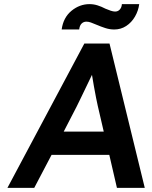

<svg xmlns="http://www.w3.org/2000/svg" viewBox="-20 -911 738 931"><path d="M16 0 389 -700H511L682 0H547L510 -160H230L146 0ZM289 -273H483L454 -398Q451 -410 446 -436Q441 -462 435.5 -492Q430 -522 426 -548Q425 -546 424 -544Q412 -519 399 -492Q386 -465 374 -440Q362 -415 352 -395ZM534 -768Q512 -768 490.5 -775Q469 -782 448 -791Q432 -798 420.5 -802Q409 -806 399 -806Q385 -806 375.5 -796.5Q366 -787 364 -768H279Q287 -826 326.5 -858.5Q366 -891 414 -891Q434 -891 453 -885Q472 -879 491 -869Q505 -863 517 -859Q529 -855 538 -855Q552 -855 561 -865Q570 -875 571 -891H655Q651 -859 634.5 -830.5Q618 -802 592 -785Q566 -768 534 -768Z"/></svg>

Font: Lexend Med
Style: Italic
Weight: 500
Italic angle: -8.13011°
Designer: Bonnie Shaver-Troup, Thomas Jockin
Foundry: Lexend
Version: Version 1.007